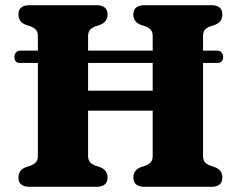

<svg xmlns="http://www.w3.org/2000/svg" viewBox="-20 -720 917 740"><path d="M319.5 -119.5Q319.5 -103.5 326.8 -95.2Q334 -87 346.5 -82L367.5 -75Q394.5 -63.5 394.5 -36Q394.5 0 351 0H94Q51 0 51 -36Q51 -63.5 78 -75L98.5 -82Q111.5 -87 118.8 -95.2Q126 -103.5 126 -119.5V-477.5H56.5Q35.5 -477.5 35.5 -501Q35.5 -511 41.8 -518Q48 -525 57.5 -525H126V-580.5Q126 -596.5 118.8 -604.8Q111.5 -613 98.5 -618L78 -625Q51 -636.5 51 -664Q51 -700 94 -700H351Q394.5 -700 394.5 -664Q394.5 -636.5 367.5 -625L346.5 -618Q334 -613 326.8 -604.8Q319.5 -596.5 319.5 -580.5V-525H568.5V-580.5Q568.5 -596.5 561.5 -604.8Q554.5 -613 541.5 -618L520.5 -625Q494 -636.5 494 -664Q494 -700 537 -700H794Q837 -700 837 -664Q837 -636.5 810.5 -625L789.5 -618Q776.5 -613 769.5 -604.8Q762.5 -596.5 762.5 -580.5V-525H817Q827.5 -525 833.8 -518Q840 -511 840 -501Q840 -477.5 817 -477.5H762.5V-119.5Q762.5 -103.5 769.5 -95.2Q776.5 -87 789.5 -82L810 -75Q837 -63.5 837 -36Q837 0 794 0H537Q494 0 494 -36Q494 -63.5 521 -75L541.5 -82Q554.5 -87 561.5 -95.2Q568.5 -103.5 568.5 -119.5V-293.5H319.5ZM319.5 -370.5H568.5V-477.5H319.5Z"/></svg>

Font: Fraunces 9pt S050
Style: Bold
Weight: 700
Version: Version 1.000; ttfautohint (v1.8.3)